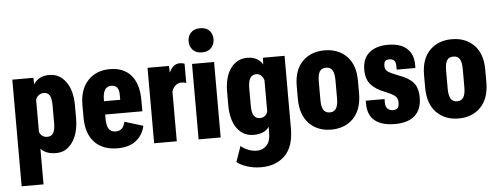

<svg xmlns="http://www.w3.org/2000/svg" viewBox="-56 -862 3192 1228"><g transform="rotate(-5 1540.0 -248.0)"><path d="M37.6 200.2H178.2V-29.3Q193.8 -11.2 217.8 -1.7Q241.7 7.8 277.3 7.8Q341.8 7.8 382.1 -50Q422.4 -107.9 422.4 -204.6V-285.2Q422.4 -380.9 381.8 -437.3Q341.3 -493.7 274.9 -493.7Q236.8 -493.7 211.9 -478.8Q187 -463.9 175.8 -443.8H174.3L172.9 -484.4H37.6ZM178.2 -137.7V-344.2Q183.6 -359.4 197.3 -370.6Q210.9 -381.8 230.5 -381.8Q256.3 -381.8 268.1 -361.8Q279.8 -341.8 279.8 -297.9V-183.1Q279.8 -141.1 267.6 -120.8Q255.4 -100.6 229.5 -100.6Q208.5 -100.6 195.3 -111.8Q182.1 -123 178.2 -137.7Z M470.2 -205.1Q470.2 -100.1 523.2 -44.2Q576.2 11.7 670.4 11.7Q745.6 11.7 790 -23.7Q834.5 -59.1 846.7 -117.2L728.5 -153.8Q720.7 -123 706.1 -109.9Q691.4 -96.7 668 -96.7Q637.2 -96.7 623.5 -118.4Q609.9 -140.1 609.9 -186V-306.2Q609.9 -347.2 623.5 -368.7Q637.2 -390.1 665 -390.1Q689.5 -390.1 701.7 -375Q713.9 -359.9 713.9 -327.6V-295.9H554.7V-210.4H848.6V-282.7Q848.1 -386.7 800.5 -441.9Q752.9 -497.1 664.1 -497.1Q577.1 -497.1 523.7 -440.7Q470.2 -384.3 470.2 -283.2Z M905.8 0H1051.3V-319.8Q1059.6 -344.2 1075.7 -357.9Q1091.8 -371.6 1110.8 -371.6Q1121.6 -371.6 1129.2 -370.4Q1136.7 -369.1 1144 -366.2V-489.3Q1138.7 -492.2 1130.6 -493.9Q1122.6 -495.6 1112.8 -495.6Q1090.3 -495.6 1073.2 -481Q1056.2 -466.3 1046.4 -443.4H1044.9L1043.5 -484.4H905.8Z M1191.4 0H1333V-484.4H1191.4ZM1182.1 -630.4Q1182.1 -597.7 1202.6 -575Q1223.1 -552.2 1261.7 -552.2Q1300.8 -552.2 1321.5 -575Q1342.3 -597.7 1342.3 -630.4Q1342.3 -663.6 1322 -685.5Q1301.8 -707.5 1262.7 -707.5Q1223.6 -707.5 1202.9 -685.3Q1182.1 -663.1 1182.1 -630.4Z M1419.4 165.5Q1443.8 185.5 1485.8 199Q1527.8 212.4 1575.2 212.4Q1669.9 212.4 1727.8 155.8Q1785.6 99.1 1785.6 -20V-484.4H1646.5L1645 -442.4H1643.6Q1635.7 -460 1610.6 -476.3Q1585.4 -492.7 1545.9 -492.7Q1480.5 -492.7 1439.9 -438Q1399.4 -383.3 1399.4 -284.7V-204.6Q1399.4 -105 1439.2 -51.5Q1479 2 1544.4 2Q1580.1 2 1606 -9.3Q1631.8 -20.5 1644.5 -42V-4.9Q1644.5 53.2 1618.9 78.9Q1593.3 104.5 1558.1 104.5Q1527.3 104.5 1499.3 92.8Q1471.2 81.1 1454.6 65.4ZM1542.5 -183.6V-297.4Q1542.5 -340.3 1555.2 -361.8Q1567.9 -383.3 1595.2 -383.3Q1613.8 -383.3 1626.7 -370.1Q1639.6 -356.9 1644 -339.8V-141.6Q1641.1 -125 1627.9 -113.3Q1614.7 -101.6 1594.2 -101.6Q1567.9 -101.6 1555.2 -122.1Q1542.5 -142.6 1542.5 -183.6Z M1846.2 -204.6Q1846.2 -100.1 1900.4 -44.2Q1954.6 11.7 2042.5 11.7Q2130.9 11.7 2185.1 -44.2Q2239.3 -100.1 2239.3 -204.6V-284.2Q2239.3 -386.7 2185.1 -441.9Q2130.9 -497.1 2042.5 -497.1Q1954.1 -497.1 1900.1 -441.9Q1846.2 -386.7 1846.2 -284.2ZM1989.3 -300.3Q1989.3 -344.7 2001.5 -365.2Q2013.7 -385.7 2042.5 -385.7Q2070.8 -385.7 2083.5 -365.5Q2096.2 -345.2 2096.2 -300.3V-183.6Q2096.2 -139.6 2083 -119.1Q2069.8 -98.6 2042.5 -98.6Q2015.1 -98.6 2002.2 -119.1Q1989.3 -139.6 1989.3 -183.6Z M2277.8 -153.3V-135.3Q2277.8 -61 2322.5 -24.7Q2367.2 11.7 2451.2 11.7Q2536.1 11.7 2579.8 -28.1Q2623.5 -67.9 2623.5 -143.1Q2623.5 -206.5 2594 -240.2Q2564.5 -273.9 2500.5 -295.9Q2450.2 -315.4 2433.1 -328.1Q2416 -340.8 2416 -362.3Q2416 -386.2 2424.1 -395Q2432.1 -403.8 2450.2 -403.8Q2470.7 -403.8 2481.4 -393.3Q2492.2 -382.8 2492.2 -357.4V-334H2612.3V-359.9Q2611.3 -423.3 2570.6 -460.2Q2529.8 -497.1 2449.7 -497.1Q2373 -497.1 2329.3 -459.7Q2285.6 -422.4 2285.6 -351.1Q2285.6 -290.5 2316.4 -255.6Q2347.2 -220.7 2403.8 -199.7Q2448.7 -181.6 2467.3 -167Q2485.8 -152.3 2485.8 -126.5Q2485.8 -97.7 2476.1 -87.9Q2466.3 -78.1 2446.8 -78.1Q2425.3 -78.1 2411.9 -90.8Q2398.4 -103.5 2398.4 -133.3V-153.3Z M2663.6 -204.6Q2663.6 -100.1 2717.8 -44.2Q2772 11.7 2859.9 11.7Q2948.2 11.7 3002.4 -44.2Q3056.6 -100.1 3056.6 -204.6V-284.2Q3056.6 -386.7 3002.4 -441.9Q2948.2 -497.1 2859.9 -497.1Q2771.5 -497.1 2717.5 -441.9Q2663.6 -386.7 2663.6 -284.2ZM2806.6 -300.3Q2806.6 -344.7 2818.8 -365.2Q2831.1 -385.7 2859.9 -385.7Q2888.2 -385.7 2900.9 -365.5Q2913.6 -345.2 2913.6 -300.3V-183.6Q2913.6 -139.6 2900.4 -119.1Q2887.2 -98.6 2859.9 -98.6Q2832.5 -98.6 2819.6 -119.1Q2806.6 -139.6 2806.6 -183.6Z"/></g></svg>

Font: Roboto Flex
Style: wght 700 wdth 25 opsz 34 GRAD 0.00 slnt 0.00 XTRA 468 XOPQ 96 YOPQ 79 YTLC 514 YTUC 712 YTAS 750 YTDE -203.00 YTFI 738
Weight: 700
Width: 1
Designer: Berlow after Robertson
Foundry: Google
Version: Version 3.100